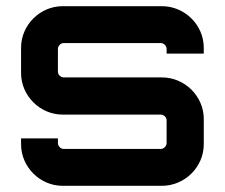

<svg xmlns="http://www.w3.org/2000/svg" viewBox="-20 -600 726 620"><path d="M182 0H503C577 0 638 -61 638 -134V-216C638 -289 577 -350 503 -350H186C176 -350 167 -359 167 -368V-442C167 -452 176 -461 186 -461H499C509 -461 518 -452 518 -442V-427H638V-446C638 -519 577 -580 503 -580H182C109 -580 48 -519 48 -446V-364C48 -291 109 -230 182 -230H499C509 -230 518 -221 518 -212V-138C518 -128 509 -119 499 -119H186C176 -119 167 -128 167 -138V-153H48V-134C48 -61 109 0 182 0Z"/></svg>

Font: Orbitron SemiBold
Style: Regular
Weight: 600
Designer: Matt McInerney
Foundry: The League of Moveable Type
Version: Version 2.001